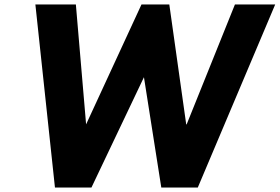

<svg xmlns="http://www.w3.org/2000/svg" viewBox="-20 -843 1257 863"><path d="M139 -823 227 0H391L627 -496L705 0H869L1217 -823H1036L819 -284H817L741 -823H616L367 -284L321 -823Z"/></svg>

Font: Rabbid Highway Sign IV
Style: BdObl
Weight: 400
Foundry: Cannot Into Space Fonts
Version: Version 0.277